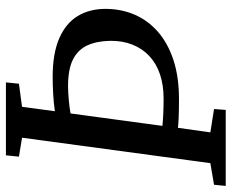

<svg xmlns="http://www.w3.org/2000/svg" viewBox="-89 -696 783 649"><g transform="rotate(-90 302.5 -371.5)"><path d="M-1.5 0 2.5 -39.5 75.5 -52 161.5 -688.5 97.5 -699 102 -743H348.5L344 -699L266 -688.5L251 -577.5Q277.5 -581.5 308.5 -583.2Q339.5 -585 366.5 -585Q447 -585 498 -562.5Q549 -540 573 -500Q597 -460 597 -406.5Q597 -354 577.8 -308.8Q558.5 -263.5 520.2 -229.8Q482 -196 424.8 -177Q367.5 -158 292 -158Q255.5 -158 231 -159Q206.5 -160 195 -161.5L179.5 -52L258.5 -39.5L255.5 0ZM243.5 -524.5 201.5 -214Q221.5 -212 244.8 -211Q268 -210 294 -210Q339.5 -210 375.8 -222.2Q412 -234.5 437.5 -258.2Q463 -282 476.2 -315.5Q489.5 -349 489 -391Q488 -437.5 473 -469Q458 -500.5 425 -516.8Q392 -533 336 -533Q317.5 -533 289.2 -530.5Q261 -528 243.5 -524.5Z"/></g></svg>

Font: Merriweather Light 18pt
Style: Italic
Weight: 400
Italic angle: -7.8°
Version: Version 2.101